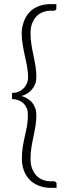

<svg xmlns="http://www.w3.org/2000/svg" viewBox="-20 -778 319 930"><path d="M115 -222C115 -204 114 -186 111 -169C108 -152 104 -134 100 -117C96 -100 93 -83 90 -65C87 -47 86 -29 86 -10C86 10 89 29 95 46C101 63 110 78 122 91C134 104 149 114 167 121C185 128 204 132 226 132H254V111C254 107 252 105 249 103C246 101 244 100 241 100H224C210 100 197 97 185 92C173 87 163 80 155 71C147 62 140 50 135 37C130 24 128 8 128 -8C128 -27 129 -45 132 -63C135 -81 138 -98 142 -116C146 -134 149 -151 152 -169C155 -187 156 -204 156 -222C156 -234 154 -246 150 -256C146 -266 141 -275 134 -283C127 -291 119 -297 110 -302C101 -307 92 -311 82 -313C92 -315 101 -319 110 -324C119 -329 127 -336 134 -344C141 -352 146 -360 150 -370C154 -380 156 -392 156 -404C156 -422 155 -439 152 -457C149 -475 146 -492 142 -510C138 -528 135 -545 132 -563C129 -581 128 -599 128 -618C128 -634 130 -650 135 -663C140 -676 147 -688 155 -697C163 -706 173 -713 185 -718C197 -723 210 -726 224 -726H241C244 -726 246 -727 249 -729C252 -731 253 -734 253 -738V-758H226C204 -758 185 -755 167 -748C149 -741 134 -731 122 -718C110 -705 101 -689 95 -672C89 -655 85 -636 85 -616C85 -597 87 -580 90 -562C93 -544 96 -526 100 -509C104 -492 108 -474 111 -457C114 -440 116 -422 116 -404C116 -393 114 -383 110 -374C106 -365 101 -357 94 -350C87 -343 80 -338 70 -334C60 -330 50 -328 38 -328V-298C50 -298 60 -296 70 -292C80 -288 87 -284 94 -277C101 -270 106 -262 110 -253C114 -244 115 -233 115 -222Z"/></svg>

Font: SVN-Aleo
Style: Light
Weight: 300
Designer: Alessio Laiso
Version: Version 1.2.2